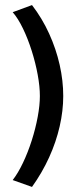

<svg xmlns="http://www.w3.org/2000/svg" viewBox="-20 -698 319 756"><path d="M30 -650Q51 -626 70.5 -585.5Q90 -545 105 -497.5Q120 -450 128.5 -403.5Q137 -357 137 -320Q137 -284 128.5 -238Q120 -192 105 -145Q90 -98 70.5 -57Q51 -16 30 11L106 38Q146 -18 173.5 -78.5Q201 -139 215 -200.5Q229 -262 229 -320Q229 -380 215 -442.5Q201 -505 173.5 -565.5Q146 -626 106 -678Z"/></svg>

Font: Catamaran Medium
Style: Regular
Weight: 500
Designer: Pria Ravichandran
Version: Version 2.000